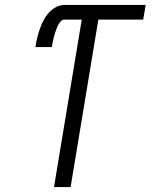

<svg xmlns="http://www.w3.org/2000/svg" viewBox="-20 -755 616 775"><path d="M198 0H265L377 -676H558L568 -735H240Q218 -735 198.5 -722Q179 -709 166 -689.5Q153 -670 145 -649.5Q137 -629 131.5 -608Q126 -587 123 -565H189Q191 -575 193 -585.5Q195 -596 197.5 -606Q200 -616 203.5 -626Q207 -636 211 -646Q215 -656 222.5 -666Q230 -676 240 -676H310Z"/></svg>

Font: Iosevka Sparkle Light Oblique
Style: Regular
Weight: 300
Italic angle: -9°
Designer: Belleve Invis
Foundry: Belleve Invis
Version: Version 4.5.0; ttfautohint (v1.8.3)